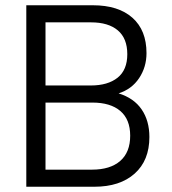

<svg xmlns="http://www.w3.org/2000/svg" viewBox="-20 -710 654 730"><path d="M548 -189Q548 -100 492 -50Q436 0 339 0H80V-690H333Q430 -690 483.5 -642.5Q537 -595 537 -508Q537 -455 509 -413Q481 -371 431 -355Q489 -337 518.5 -294Q548 -251 548 -189ZM153 -625V-385H325Q390 -385 427 -414.5Q464 -444 464 -504Q464 -564 428 -594.5Q392 -625 326 -625ZM475 -194Q475 -256 437.5 -288Q400 -320 331 -320H153V-65H330Q399 -65 437 -98Q475 -131 475 -194Z"/></svg>

Font: D-DIN
Style: Regular
Weight: 400
Designer: Charles Nix
Foundry: Datto Inc.
Version: Version 1.00